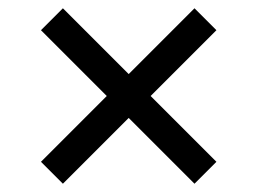

<svg xmlns="http://www.w3.org/2000/svg" viewBox="-20 -566 622 464"><path d="M79 -175 238 -334 79 -493 132 -546 291 -387 450 -546 503 -493 344 -334 503 -175 450 -122 291 -281 132 -122Z"/></svg>

Font: Celebes
Style: Regular
Weight: 400
Designer: Anugrah Pasau
Foundry: Lafontype
Version: Version 1.000; ttfautohint (v1.8.4)